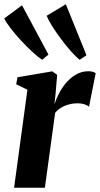

<svg xmlns="http://www.w3.org/2000/svg" viewBox="-30 -887 472 907"><path d="M36.5 0 99.5 -463 46.5 -489 52.5 -522 217 -550 240 -533.5 232.5 -443.5 227 -395Q236.5 -423 251.5 -450.8Q266.5 -478.5 287 -501Q307.5 -523.5 332.8 -537Q358 -550.5 387.5 -550.5Q400.5 -550.5 409.2 -547.5Q418 -544.5 422 -541.5L390.5 -383Q387 -387 372 -393Q357 -399 335 -399Q319 -399 304 -395.8Q289 -392.5 275.2 -386.8Q261.5 -381 250.2 -372.8Q239 -364.5 230.5 -354L182 0ZM169 -604.5Q149.5 -617.5 122.2 -642.5Q95 -667.5 67.8 -697.2Q40.5 -727 19.2 -754.5Q-2 -782 -10 -800L74 -862L199 -629ZM346.5 -604.5Q328 -619 304.2 -646Q280.5 -673 257 -704.5Q233.5 -736 215.5 -765Q197.5 -794 190.5 -812.5L281 -867L378.5 -626Z"/></svg>

Font: Merriweather 60pt ExtraBold
Style: Italic
Weight: 800
Italic angle: -7.8°
Version: Version 2.101